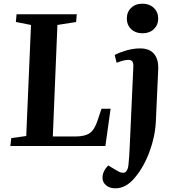

<svg xmlns="http://www.w3.org/2000/svg" viewBox="-20 -791 949 1040"><path d="M752 -771Q789.1 -771 813 -748.3Q836.9 -725.6 836.9 -690.9Q836.9 -655.8 813.5 -633.3Q790 -610.8 752.9 -610.8Q713.9 -610.8 690.4 -633.3Q667 -655.8 667 -690.9Q667 -726.1 690.4 -748.5Q713.9 -771 752 -771ZM36.1 0 41 -43 122.1 -54.2 147.9 -655.8 65.9 -671.9 69.8 -713.9H396L392.1 -671.9L291 -655.8L266.1 -51.8H390.1Q439 -51.8 465.8 -69.8Q492.7 -87.9 509.8 -142.1L529.8 -202.1H579.1L550.8 0ZM836.9 -412.1 824.2 -132.8Q820.3 -51.8 790 30.3Q759.8 112.3 710.9 170.9Q663.1 229 605 229Q573.2 229 554.2 212.4Q535.2 195.8 535.2 171.9Q535.2 137.2 565.9 105L612.8 132.8Q668.9 168 675.8 102.1Q680.2 62 683.1 -6.8L702.1 -426.8Q703.6 -448.2 697.3 -457.5Q690.9 -466.8 675.8 -466.8Q652.8 -466.8 611.8 -451.2L601.1 -493.2Q625.5 -506.3 663.6 -517.6Q701.7 -528.8 738.8 -528.8Q790 -528.8 814.9 -498.8Q839.8 -468.8 836.9 -412.1Z"/></svg>

Font: Literata SemiBold
Style: Italic
Weight: 650
Italic angle: -2.39999°
Designer: Latin by Veronika Burian and Jose Scaglione. Greek by Irene Vlachou. Cyrillic by Vera Evstafieva
Foundry: TypeTogether
Version: Version 3.021